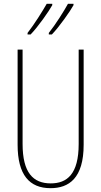

<svg xmlns="http://www.w3.org/2000/svg" viewBox="-20 -973 529 1003"><path d="M364 -946V-953H335C316 -918 269 -843 235 -801V-793H251C289 -832 348 -916 364 -946ZM253 -946V-953H224C204 -918 160 -847 124 -801V-793H140C178 -832 237 -916 253 -946ZM417 -217V-714H391V-221C391 -63 330 -15 245 -15C153 -15 98 -71 98 -221V-714H72V-217C72 -59 134 10 244 10C340 10 417 -42 417 -217Z"/></svg>

Font: Noto Sans Bengali ExtraCondensed Thin
Style: Regular
Weight: 100
Width: 2
Designer: Joana Ranito - Universal Thirst; Jelle Bosma - Monotype Design Team
Foundry: Universal Thirst ehf.
Version: Version 3.000